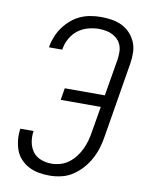

<svg xmlns="http://www.w3.org/2000/svg" viewBox="-85 -804 669 873"><g transform="rotate(10 250.0 -367.5)"><path d="M204 8Q178 8 153.5 3.5Q129 -1 108 -12Q87 -23 70.5 -40.5Q54 -58 46 -80.5Q38 -103 35.5 -128Q33 -153 37 -179H98Q94 -153 98.5 -128Q103 -103 117 -84Q131 -65 154.5 -56Q178 -47 204 -47Q224 -47 244.5 -53Q265 -59 283 -72.5Q301 -86 314.5 -104Q328 -122 337 -141.5Q346 -161 351.5 -181Q357 -201 360 -222L380 -340H195L204 -395H389L418 -567Q420 -583 420 -599.5Q420 -616 414.5 -631Q409 -646 398 -657Q387 -668 373.5 -675Q360 -682 343.5 -685Q327 -688 311 -688Q286 -688 260.5 -681Q235 -674 214 -658Q193 -642 180 -618.5Q167 -595 163 -570L162 -566H101L102 -572Q106 -595 115.5 -618Q125 -641 140 -661.5Q155 -682 174.5 -698.5Q194 -715 216.5 -725Q239 -735 263 -739Q287 -743 311 -743Q336 -743 361 -739Q386 -735 407.5 -724.5Q429 -714 445.5 -696.5Q462 -679 471.5 -656.5Q481 -634 481.5 -608.5Q482 -583 478 -558L421 -213Q417 -186 409 -159Q401 -132 387.5 -106.5Q374 -81 354.5 -59Q335 -37 311 -21Q287 -5 259 1.5Q231 8 204 8Z"/></g></svg>

Font: Iosevka SS18 Light
Style: Italic
Weight: 300
Italic angle: -9°
Monospace: yes
Designer: Belleve Invis
Foundry: Belleve Invis
Version: Version 25.1.1; ttfautohint (v1.8.4)